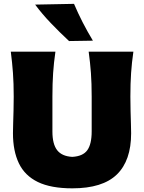

<svg xmlns="http://www.w3.org/2000/svg" viewBox="-20 -988 767 1022"><path d="M365 14.5Q251 14.5 181.5 -19.2Q112 -53 80.5 -118.8Q49 -184.5 49 -279Q49 -297.5 50 -329.2Q51 -361 52 -399Q53 -437 53 -474Q53 -544.5 49 -599.5Q45 -654.5 37.5 -713H275Q266.5 -654.5 262.8 -599.5Q259 -544.5 259 -474V-288Q259 -220.5 284.5 -188.2Q310 -156 364.5 -153Q421 -156 444.5 -188.2Q468 -220.5 468 -288.5V-474Q468 -544.5 464 -599.5Q460 -654.5 452 -713H690Q681.5 -654.5 677.8 -599.5Q674 -544.5 674 -474Q674 -437 675 -398.2Q676 -359.5 677 -327.5Q678 -295.5 678 -278.5Q678 -133 602 -59.2Q526 14.5 365 14.5ZM347.5 -769.5Q297 -816.5 250.8 -864.8Q204.5 -913 167 -963.5L374 -967.5Q395 -918 420 -869.2Q445 -820.5 474.5 -771.5Z"/></svg>

Font: Commissioner Flair ExtraBold
Style: Regular
Weight: 800
Designer: Kostas Bartsokas
Foundry: Kostas Bartsokas
Version: Version 1.000; ttfautohint (v1.8.3)